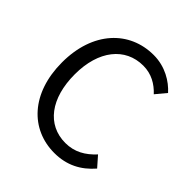

<svg xmlns="http://www.w3.org/2000/svg" viewBox="-204 -890 1045 1045"><g transform="rotate(45 319.0 -367.0)"><path d="M377 13C472 13 544 -25 602 -92L551 -150C504 -99 451 -68 381 -68C241 -68 153 -184 153 -369C153 -552 245 -666 384 -666C447 -666 496 -637 534 -596L584 -656C542 -703 472 -747 383 -747C197 -747 58 -603 58 -366C58 -128 195 13 377 13Z"/></g></svg>

Font: Noto Sans JP Regular
Style: Regular
Weight: 400
Designer: Ryoko NISHIZUKA (kana & ideographs); Paul D. Hunt (Latin, Greek & Cyrillic); Wenlong ZHANG (bopomofo); Sandoll Communica
Foundry: Adobe Systems Incorporated
Version: Version 1.004;PS 1.004;hotconv 1.0.82;makeotf.lib2.5.63406